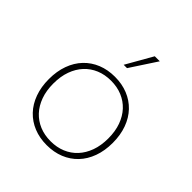

<svg xmlns="http://www.w3.org/2000/svg" viewBox="-191 -829 973 973"><g transform="rotate(45 295.0 -343.0)"><path d="M295 10Q244 10 202 -7Q160 -24 129.5 -56Q99 -88 82.5 -133.5Q66 -179 66 -235Q66 -291 82.5 -336.5Q99 -382 129.5 -414Q160 -446 202 -463Q244 -480 295 -480Q346 -480 388 -463Q430 -446 460.5 -414Q491 -382 507.5 -336.5Q524 -291 524 -235Q524 -179 507.5 -133.5Q491 -88 460.5 -56Q430 -24 388 -7Q346 10 295 10ZM295 -18Q339 -18 375 -33Q411 -48 437 -76Q463 -104 477.5 -144Q492 -184 492 -235Q492 -286 477.5 -326Q463 -366 437 -394Q411 -422 375 -437Q339 -452 295 -452Q251 -452 215 -437Q179 -422 153 -394Q127 -366 112.5 -326Q98 -286 98 -235Q98 -184 112.5 -144Q127 -104 153 -76Q179 -48 215 -33Q251 -18 295 -18ZM283 -554 364 -696H400L307 -554Z"/></g></svg>

Font: Celebes Thin
Style: Regular
Weight: 250
Designer: Anugrah Pasau
Foundry: Lafontype
Version: Version 1.000; ttfautohint (v1.8.4)